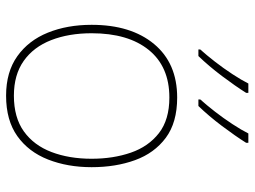

<svg xmlns="http://www.w3.org/2000/svg" viewBox="-120 -686 816 615"><g transform="rotate(90 287.5 -378.0)"><path d="M515 -264Q515 -187 490.5 -124.5Q466 -62 415.5 -26Q365 10 286 10Q210 10 159.5 -26Q109 -62 84 -124Q59 -186 59 -264Q59 -390 120.5 -464Q182 -538 292 -538Q372 -538 421 -501.5Q470 -465 492.5 -403Q515 -341 515 -264ZM86 -264Q86 -191 108 -134.5Q130 -78 174.5 -46.5Q219 -15 286 -15Q356 -15 400.5 -47Q445 -79 466.5 -135.5Q488 -192 488 -264Q488 -333 468.5 -389.5Q449 -446 406 -479.5Q363 -513 292 -513Q193 -513 139.5 -447Q86 -381 86 -264ZM437 -759Q415 -724 383 -681.5Q351 -639 319 -606H298V-612Q316 -632 337 -659Q358 -686 377 -715Q396 -744 407 -766H437ZM277 -759Q255 -724 223 -681.5Q191 -639 159 -606H138V-612Q156 -632 177 -659Q198 -686 217 -715Q236 -744 247 -766H277Z"/></g></svg>

Font: Noto Sans Tamil Thin
Style: Regular
Weight: 100
Designer: Jelle Bosma - Monotype Design Team
Foundry: Monotype Imaging Inc.
Version: Version 2.004; ttfautohint (v1.8.4.7-5d5b)